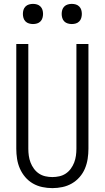

<svg xmlns="http://www.w3.org/2000/svg" viewBox="-20 -962 540 990"><path d="M250 8Q276 8 302 2.5Q328 -3 350.5 -16Q373 -29 390.5 -49Q408 -69 418 -93Q428 -117 432 -143Q436 -169 436 -195V-735H374V-195Q374 -177 371.5 -159Q369 -141 362.5 -124Q356 -107 345 -92Q334 -77 319 -67Q304 -57 286 -53Q268 -49 250 -49Q232 -49 214 -53Q196 -57 181 -67Q166 -77 155 -92Q144 -107 137.5 -124Q131 -141 128.5 -159Q126 -177 126 -195V-735H64V-195Q64 -169 68 -143Q72 -117 82.5 -93Q93 -69 110 -49Q127 -29 149.5 -16Q172 -3 198 2.5Q224 8 250 8ZM350 -838Q361 -838 371 -841Q381 -844 388.5 -851.5Q396 -859 399 -869.5Q402 -880 402 -890Q402 -901 399 -911Q396 -921 388.5 -928.5Q381 -936 371 -939Q361 -942 350 -942Q340 -942 329.5 -939Q319 -936 311.5 -928.5Q304 -921 301 -911Q298 -901 298 -890Q298 -880 301 -869.5Q304 -859 311.5 -851.5Q319 -844 329.5 -841Q340 -838 350 -838ZM150 -838Q161 -838 171 -841Q181 -844 188.5 -851.5Q196 -859 199 -869.5Q202 -880 202 -890Q202 -901 199 -911Q196 -921 188.5 -928.5Q181 -936 171 -939Q161 -942 150 -942Q140 -942 129.5 -939Q119 -936 111.5 -928.5Q104 -921 101 -911Q98 -901 98 -890Q98 -880 101 -869.5Q104 -859 111.5 -851.5Q119 -844 129.5 -841Q140 -838 150 -838Z"/></svg>

Font: Iosevka SS09 Light
Style: Regular
Weight: 300
Monospace: yes
Designer: Belleve Invis
Foundry: Belleve Invis
Version: Version 5.2.1; ttfautohint (v1.8.3)